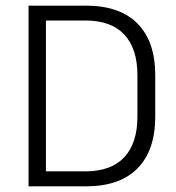

<svg xmlns="http://www.w3.org/2000/svg" viewBox="-20 -659 624 679"><path d="M122 0V-53H281.5Q373 -53 419.5 -103Q466 -153 466 -246.5V-393Q466 -487 419.5 -536.8Q373 -586.5 281.5 -586.5H121.5V-639H283.5Q404 -639 466.5 -575.5Q529 -512 529 -393.5V-246Q529 -127.5 466.5 -63.8Q404 0 283.5 0ZM81 0V-639H142.5V0Z"/></svg>

Font: Anek Telugu Medium Light
Style: Regular
Weight: 300
Version: Version 1.003